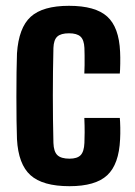

<svg xmlns="http://www.w3.org/2000/svg" viewBox="-20 -629 463 658"><path d="M269 -377Q269.7 -388.3 269.9 -405.7Q270.2 -423.1 269.9 -439.7Q269.7 -456.3 269.3 -464.9Q268 -492.4 255.9 -503.6Q243.7 -514.9 216.5 -514.9Q188.6 -514.9 176.3 -503.6Q164.1 -492.4 163.1 -464.9Q162.1 -424 161.6 -383.1Q161.1 -342.3 161.1 -301.4Q161.1 -260.4 161.6 -220Q162.1 -179.6 163.1 -139.1Q164.1 -109.2 176.8 -97.2Q189.5 -85.2 218.2 -85.2Q244.5 -85.2 256.3 -97.2Q268 -109.2 269.3 -139.1Q270 -153.3 270.1 -175.6Q270.2 -197.8 269 -224.9H390.6Q391.7 -214.6 392.2 -192Q392.6 -169.5 391.6 -152Q387.8 -66 347.5 -28.5Q307.2 9.1 218.2 9.1Q126.4 9.1 84.6 -28.5Q42.8 -66 38.2 -152Q37.2 -176.1 36.7 -214.9Q36.2 -253.7 36.2 -297.5Q36.2 -341.3 36.7 -381.1Q37.2 -420.9 38.2 -446.3Q44.1 -534 85.2 -571.5Q126.4 -609.1 216.5 -609.1Q306.8 -609.1 347.4 -572.3Q388 -535.6 391.6 -451.1Q392.5 -433.7 392.1 -410.7Q391.7 -387.7 390.6 -377Z"/></svg>

Font: Big Shoulders Display SC Thin
Style: Regular
Weight: 100
Designer: Patric King
Foundry: XO Type Co
Version: Version 2.002